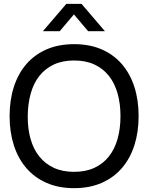

<svg xmlns="http://www.w3.org/2000/svg" viewBox="-20 -965 772 1000"><path d="M325.5 -945H404.5L526.5 -802.5H439L365 -890L291 -802.5H203.5ZM366 15Q285 15 222.5 -12.5Q160 -40 117.2 -89.5Q74.5 -139 52.2 -208Q30 -277 30 -360Q30 -443.5 52.2 -512.5Q74.5 -581.5 117.2 -631Q160 -680.5 222.5 -707.8Q285 -735 366 -735Q447 -735 509.5 -707.8Q572 -680.5 614.8 -631Q657.5 -581.5 679.8 -512.5Q702 -443.5 702 -360Q702 -277 679.8 -208Q657.5 -139 614.8 -89.5Q572 -40 509.5 -12.5Q447 15 366 15ZM366 -70Q426.5 -70 471.8 -91Q517 -112 547.2 -150.2Q577.5 -188.5 592.5 -242Q607.5 -295.5 607.5 -360Q607.5 -424.5 592.5 -478Q577.5 -531.5 547.2 -569.8Q517 -608 471.8 -629Q426.5 -650 366 -650Q305.5 -650 260.5 -629Q215.5 -608 185.2 -569.8Q155 -531.5 140 -478Q125 -424.5 124.5 -360Q124 -295.5 139 -242Q154 -188.5 184.5 -150.2Q215 -112 260.2 -91Q305.5 -70 366 -70Z"/></svg>

Font: Vela Sans Med
Style: Regular
Weight: 500
Designer: Principal design: Mikhail Sharanda - project Manrope.
Design modification: Ravid Balaliev
Foundry: Mikhail Sharanda
Version: Version 1.001